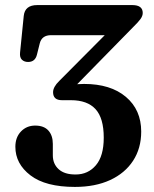

<svg xmlns="http://www.w3.org/2000/svg" viewBox="-20 -720 606 756"><path d="M536 -202Q536 -136 504 -87Q472 -38 413.5 -11Q355 16 275 16Q159.5 16 100 -29.5Q40.5 -75 40.5 -142Q40.5 -179.5 62.8 -202.5Q85 -225.5 118.5 -225.5Q153 -225.5 170.5 -206Q188 -186.5 188 -153.5V-108.5Q188 -74.5 211.2 -53.5Q234.5 -32.5 278.5 -33Q326.5 -33 357.5 -69.2Q388.5 -105.5 388.5 -178Q388.5 -255 356.2 -290.2Q324 -325.5 259 -325.5H224Q189 -325.5 189 -357Q189 -377.5 213 -401L392.5 -581.5H181Q144.5 -581.5 136.5 -549L125.5 -505Q118.5 -476 90.5 -476Q75.5 -476 66.2 -485Q57 -494 59 -513L73.5 -657.5Q78 -700 126.5 -700H501Q542 -700 542 -669Q542 -657.5 533.5 -645.5Q525 -633.5 505 -614L284 -388.5Q297 -389.5 311 -389.5Q415.5 -389.5 475.8 -338.5Q536 -287.5 536 -202Z"/></svg>

Font: Fraunces 9pt Soft SemiBold
Style: Regular
Weight: 600
Version: Version 1.000;[b76b70a41]